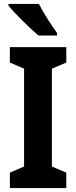

<svg xmlns="http://www.w3.org/2000/svg" viewBox="-20 -953 385 973"><path d="M177 -933H23V-924C53 -887 135 -806 175 -773H269V-786C244 -819 199 -890 177 -933ZM316 0V-78L243 -109V-605L316 -636V-714H30V-636L102 -605V-109L30 -78V0Z"/></svg>

Font: Noto Sans Myanmar Condensed
Style: Bold
Weight: 700
Width: 3
Designer: Monotype Design Team
Foundry: Monotype Imaging Inc.
Version: Version 2.107